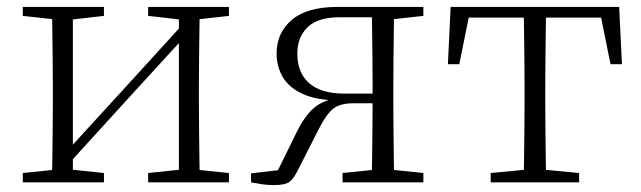

<svg xmlns="http://www.w3.org/2000/svg" viewBox="-20 -528 1856 556"><path d="M46 0V-27L154 -38H175L281 -27V0ZM409 0V-27L514 -38H535L643 -27V0ZM130 0Q131 -24 131.5 -64.5Q132 -105 132.5 -148.5Q133 -192 133 -226V-283Q133 -316 132.5 -359.5Q132 -403 131.5 -443.5Q131 -484 130 -508H191V0ZM171 -45 141 -61H147L331 -262L516 -465L544 -447H538L354 -246ZM498 0V-508H559Q558 -484 557.5 -443.5Q557 -403 556.5 -359.5Q556 -316 556 -283V-226Q556 -192 556.5 -148.5Q557 -105 557.5 -64.5Q558 -24 559 0ZM46 -482V-508H281V-482L176 -470H155ZM409 -482V-508H643V-482L536 -470H515Z M958 -508H1206V-482L1097 -470L1089 -478H963Q900 -478 870.5 -449Q841 -420 841 -373Q841 -317 875.5 -287Q910 -257 976 -257H1089V-229H1004Q964 -229 944 -212.5Q924 -196 902 -152L844 -38Q831 -11 818.5 -1.5Q806 8 772 8Q755 8 738.5 5.5Q722 3 707 0V-26L810 -38L776 -17L839 -145Q863 -194 891 -217Q919 -240 965 -245L960 -237Q895 -238 855.5 -256.5Q816 -275 798.5 -305.5Q781 -336 781 -373Q781 -433 825 -470.5Q869 -508 958 -508ZM1056 0Q1057 -24 1057.5 -65Q1058 -106 1058.5 -152Q1059 -198 1059 -237V-283Q1059 -316 1058.5 -359.5Q1058 -403 1057.5 -443.5Q1057 -484 1056 -508H1122Q1121 -484 1120.5 -443.5Q1120 -403 1119.5 -359.5Q1119 -316 1119 -283V-226Q1119 -192 1119.5 -148.5Q1120 -105 1120.5 -64.5Q1121 -24 1122 0ZM972 0V-27L1079 -38H1101L1206 -27V0Z M1277 -342 1285 -508H1773L1781 -342H1748L1715 -505L1748 -477H1310L1343 -505L1310 -342ZM1401 0V-27L1517 -38H1541L1657 -27V0ZM1496 0Q1497 -24 1497.5 -64.5Q1498 -105 1498.5 -148.5Q1499 -192 1499 -226V-283Q1499 -316 1498.5 -359.5Q1498 -403 1497.5 -443.5Q1497 -484 1496 -508H1562Q1561 -484 1560.5 -443.5Q1560 -403 1559.5 -359.5Q1559 -316 1559 -283V-226Q1559 -192 1559.5 -148.5Q1560 -105 1560.5 -64.5Q1561 -24 1562 0Z"/></svg>

Font: Noto Serif KR
Style: Regular
Weight: 200
Designer: Ryoko NISHIZUKA 西塚涼子 (kana & ideographs); Frank Grießhammer (Latin, Greek & Cyrillic); Wenlong ZHANG 张文龙 (bopomofo); San
Foundry: Adobe
Version: Version 2.001;hotconv 1.1.0;makeotfexe 2.6.0